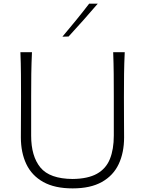

<svg xmlns="http://www.w3.org/2000/svg" viewBox="-20 -1017 791 1047"><path d="M376 10.3Q278.3 10.3 215.8 -24.7Q153.3 -59.6 123.5 -122.3Q93.8 -185.1 93.8 -268.1Q93.8 -301.3 94.2 -361.8Q94.7 -422.4 94.7 -488.3Q94.7 -556.2 94.2 -613.3Q93.8 -670.4 91.3 -732.4H154.3Q151.4 -670.4 150.6 -613.3Q149.9 -556.2 149.9 -488.3V-276.9Q149.9 -165 200.4 -103.5Q251 -42 376 -41Q459.5 -42 508.8 -69.6Q558.1 -97.2 579.3 -149.9Q600.6 -202.6 600.6 -277.8V-488.3Q600.6 -556.2 600.1 -613.3Q599.6 -670.4 597.2 -732.4H660.2Q657.2 -670.4 656.5 -613.3Q655.8 -556.2 655.8 -488.3Q655.8 -422.4 656.2 -361.8Q656.7 -301.3 656.7 -268.1Q656.7 -184.6 627.2 -122.1Q597.7 -59.6 535.6 -24.7Q473.6 10.3 376 10.3ZM320.3 -816.9Q357.9 -861.8 394.8 -906.7Q431.6 -951.7 466.3 -997.1H513.2Q474.6 -951.7 434.8 -907.2Q395 -862.8 354 -817.9Z"/></svg>

Font: Pinar-DS2-FD Light
Style: Regular
Weight: 300
Designer: Amin Abedi
Version: Version 2.000